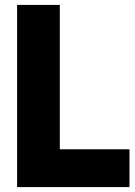

<svg xmlns="http://www.w3.org/2000/svg" viewBox="-20 -760 548 780"><path d="M49.5 0V-740H223V-153.5H506V0Z"/></svg>

Font: Encode Sans Condensed ExtraBold
Style: Regular
Weight: 800
Width: 3
Designer: Multiple Designers
Foundry: Impallari Type
Version: Version 2.000